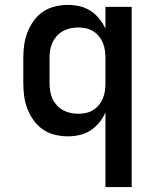

<svg xmlns="http://www.w3.org/2000/svg" viewBox="-20 -548 640 783"><path d="M410 215V-89Q400 -67 384.5 -48Q369 -29 349 -16Q329 -3 305 2.5Q281 8 257 8Q230 8 203.5 1.5Q177 -5 155 -20Q133 -35 117 -57.5Q101 -80 91.5 -105Q82 -130 78.5 -156.5Q75 -183 75 -210V-310Q75 -337 78.5 -363.5Q82 -390 91.5 -415Q101 -440 117 -462.5Q133 -485 155 -500Q177 -515 203.5 -521.5Q230 -528 257 -528Q281 -528 305 -522.5Q329 -517 349 -504Q369 -491 384.5 -472Q400 -453 410 -431V-520H517V215ZM299 -84Q315 -84 331 -87.5Q347 -91 360.5 -99.5Q374 -108 384 -120.5Q394 -133 400 -148Q406 -163 408 -178.5Q410 -194 410 -210V-310Q410 -326 408 -341.5Q406 -357 400 -372Q394 -387 384 -399.5Q374 -412 360.5 -420.5Q347 -429 331 -432.5Q315 -436 299 -436Q283 -436 267 -432.5Q251 -429 236.5 -421Q222 -413 211 -400.5Q200 -388 193.5 -373.5Q187 -359 184.5 -342.5Q182 -326 182 -310V-210Q182 -194 184.5 -177.5Q187 -161 193.5 -146.5Q200 -132 211 -119.5Q222 -107 236.5 -99Q251 -91 267 -87.5Q283 -84 299 -84Z"/></svg>

Font: Iosevka SS04 Semibold Extended
Style: Regular
Weight: 600
Width: 7
Monospace: yes
Designer: Belleve Invis
Foundry: Belleve Invis
Version: Version 19.0.0; ttfautohint (v1.8.4)